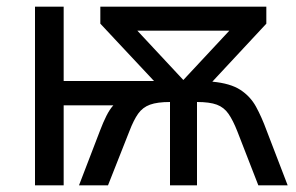

<svg xmlns="http://www.w3.org/2000/svg" viewBox="-20 -556 889 576"><path d="M779 -536V-485L617 -311Q671 -306 701 -286.5Q731 -267 748 -236Q765 -205 780 -164L843 0H755L692 -162Q679 -195 665.5 -214.5Q652 -234 630.5 -242Q609 -250 571 -250V0H490V-250Q452 -250 430 -242Q408 -234 394.5 -215Q381 -196 368 -162L304 0H217L280 -164Q289 -188 299 -208Q309 -228 320 -240H171V0H85V-536H171V-313H442L281 -485V-536ZM668 -464H392L530 -316Z"/></svg>

Font: Noto Sans Living
Style: Regular
Weight: 400
Designer: Monotype Design Team
Foundry: Monotype Imaging Inc.
Version: Version 2.013; ttfautohint (v1.8.4.7-5d5b)